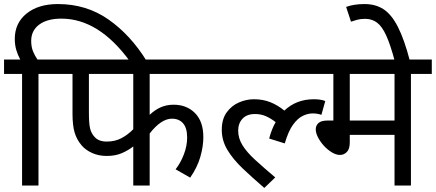

<svg xmlns="http://www.w3.org/2000/svg" viewBox="-20 -916 2152 948"><path d="M89 -551H0V-622H80Q68 -644 60.5 -669Q53 -694 53 -724Q53 -802 111 -849Q169 -896 266 -896Q407 -896 516 -819.5Q625 -743 704 -615H620Q467 -824 283 -824Q213 -824 173.5 -794.5Q134 -765 134 -714Q134 -684 143.5 -661.5Q153 -639 165 -622H273V-551H170V0H89Z M719 -551V-349Q744 -373 773 -386Q802 -399 837 -399Q902 -399 943 -357.5Q984 -316 984 -239Q984 -193 969 -141Q954 -89 919 -39L847 -80Q872 -112 888 -154Q904 -196 904 -237Q904 -284 884 -307Q864 -330 829 -330Q776 -330 719 -257V0H638V-193Q614 -174 582 -160Q550 -146 507 -146Q467 -146 435 -160.5Q403 -175 384 -197Q359 -226 348.5 -261.5Q338 -297 338 -354V-551H259V-622H1045V-551ZM419 -551V-360Q419 -305 425 -281Q431 -257 447 -240Q467 -217 507 -217Q548 -217 580 -234Q612 -251 638 -278V-551Z M1030 -622H1545V-551H1030ZM1567 -349Q1547 -356 1524 -356Q1500 -356 1475 -344Q1450 -332 1427 -300.5Q1404 -269 1386 -208L1309 -232Q1321 -278 1341 -313Q1318 -331 1293.5 -342Q1269 -353 1239 -353Q1199 -353 1177.5 -330Q1156 -307 1156 -271Q1156 -233 1177.5 -198.5Q1199 -164 1240 -126.5Q1281 -89 1339 -40L1285 12Q1227 -38 1179 -83.5Q1131 -129 1103 -175.5Q1075 -222 1075 -275Q1075 -328 1099.5 -361.5Q1124 -395 1160.5 -410.5Q1197 -426 1234 -426Q1278 -426 1314.5 -411.5Q1351 -397 1384 -370Q1443 -426 1530 -426Q1544 -426 1559.5 -424Q1575 -422 1586 -417Z M2009 -551V0H1928V-250H1707V-213Q1707 -180 1692.5 -165.5Q1678 -151 1659 -151Q1640 -151 1619 -163.5Q1598 -176 1580 -195.5Q1562 -215 1550.5 -237Q1539 -259 1539 -278Q1539 -296 1552.5 -308.5Q1566 -321 1600 -321H1626V-551H1500V-622H2112V-551ZM1928 -551H1707V-321H1928Z M1929 -615Q1908 -694 1887.5 -739.5Q1867 -785 1842 -804Q1817 -823 1783 -823Q1761 -823 1744 -818.5Q1727 -814 1713 -809L1689 -882Q1728 -896 1780 -896Q1834 -896 1873.5 -870.5Q1913 -845 1944.5 -783.5Q1976 -722 2004 -615Z"/></svg>

Font: Noto Sans Historical
Style: Regular
Weight: 400
Designer: Monotype Design Team
Foundry: Monotype Imaging Inc.
Version: Version 2.013; ttfautohint (v1.8.4.7-5d5b)